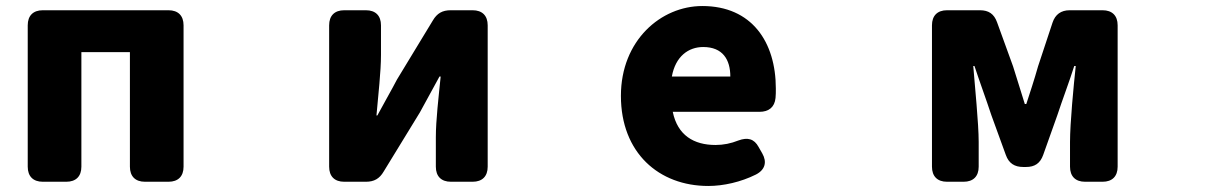

<svg xmlns="http://www.w3.org/2000/svg" viewBox="-20 -563 4040 637"><path d="M72 -479V-10C72 22 90 40 122 40H200C232 40 250 22 250 -10V-390H411V-10C411 22 429 40 461 40H539C571 40 589 22 589 -10V-479C589 -511 571 -529 539 -529H122C90 -529 72 -511 72 -479Z M1072 -479V-10C1072 22 1090 40 1122 40H1194C1221 40 1239 30 1253 6L1373 -190C1391 -222 1419 -275 1438 -309H1442C1435 -239 1426 -164 1426 -108V-10C1426 22 1444 40 1476 40H1548C1580 40 1598 22 1598 -10V-479C1598 -511 1580 -529 1548 -529H1475C1448 -529 1430 -519 1416 -495L1297 -299C1280 -266 1250 -214 1232 -180H1229C1235 -249 1244 -325 1244 -381V-479C1244 -511 1226 -529 1194 -529H1122C1090 -529 1072 -511 1072 -479Z M2330 54C2380 54 2438 41 2488 16C2519 0 2525 -26 2509 -54L2497 -75C2482 -103 2460 -108 2430 -97C2405 -87 2380 -82 2354 -82C2282 -82 2228 -114 2212 -192H2500C2530 -192 2550 -207 2553 -238C2554 -248 2554 -258 2554 -269C2554 -424 2474 -543 2310 -543C2173 -543 2040 -429 2040 -245C2040 -56 2166 54 2330 54ZM2209 -309C2221 -376 2264 -407 2313 -407C2378 -407 2403 -365 2403 -309Z M3072 -479V-10C3072 22 3090 40 3122 40H3177C3209 40 3227 22 3227 -10V-92C3227 -154 3214 -279 3209 -344H3213C3229 -295 3253 -230 3269 -181L3317 -49C3327 -21 3346 -9 3375 -9H3384C3413 -9 3431 -21 3441 -49L3488 -181C3504 -230 3528 -293 3544 -344H3549C3542 -279 3530 -154 3530 -92V-10C3530 22 3548 40 3580 40H3638C3670 40 3688 22 3688 -10V-479C3688 -511 3670 -529 3638 -529H3529C3500 -529 3481 -515 3472 -488L3424 -343C3411 -297 3398 -258 3385 -218H3380C3368 -258 3355 -297 3341 -343L3288 -489C3278 -517 3260 -529 3231 -529H3122C3090 -529 3072 -511 3072 -479Z"/></svg>

Font: コーポレート・ロゴ（ラウンド）ver3 Bold
Style: Regular
Weight: 700
Designer: [KANA_main] LOGOTYPE.JP [Source Han Sans] Ryoko NISHIZUKA 西塚涼子 (kana, bopomofo & ideographs); Paul D. Hunt (Latin, Greek
Version: Version 12.001;FEAKit 1.0